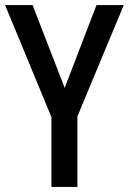

<svg xmlns="http://www.w3.org/2000/svg" viewBox="-20 -734 506 754"><path d="M234 -389 108 -714H0L182 -274V0H284V-277L466 -714H359Z"/></svg>

Font: Noto Sans Gujarati UI Condensed Medium
Style: Regular
Weight: 500
Width: 3
Designer: Jelle Bosma - Monotype Design Team, Universal Thirst
Foundry: Monotype Imaging Inc.
Version: Version 2.106